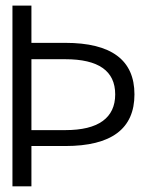

<svg xmlns="http://www.w3.org/2000/svg" viewBox="-20 -657 586 677"><path d="M454.1 -324.2Q454.1 -142.1 210 -142.1H90.8V0H23.9V-637.2H90.8V-505.9H210Q454.1 -505.9 454.1 -324.2ZM386.2 -324.2Q386.2 -448.2 210 -448.2H90.8V-198.2H210Q297.9 -198.2 342 -230.2Q386.2 -262.2 386.2 -324.2Z"/></svg>

Font: Anonymous Pro
Style: Regular
Weight: 400
Monospace: yes
Designer: Mark Simonson
Version: Version 1.003